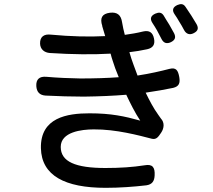

<svg xmlns="http://www.w3.org/2000/svg" viewBox="-20 -852 1020 920"><path d="M791 -734C781 -749 772 -765 764 -778C754 -793 742 -794 725 -787C702 -777 697 -762 711 -741C719 -730 725 -718 732 -707C739 -694 746 -681 753 -667C763 -646 778 -640 799 -650C819 -660 824 -673 814 -693C807 -706 799 -720 791 -734ZM897 -777C887 -792 878 -806 869 -819C859 -834 847 -835 830 -828C808 -818 803 -803 817 -783C825 -772 832 -760 839 -748C847 -735 855 -722 862 -708C872 -689 889 -683 908 -693C928 -703 933 -716 922 -736C914 -749 906 -763 897 -777ZM365 -476C313 -477 258 -479 202 -484C169 -487 152 -472 154 -439C156 -411 170 -396 198 -394C259 -391 322 -389 382 -389C456 -390 525 -393 585 -398C605 -356 626 -313 652 -274C577 -295 512 -309 409 -309C302 -309 173 -289 176 -142C179 -10 292 48 486 48C553 48 621 43 681 36C709 32 720 16 721 -12C723 -50 711 -67 673 -60C616 -51 555 -47 485 -47C342 -47 271 -77 271 -148C271 -220 371 -232 429 -232C536 -233 646 -203 708 -187C730 -182 739 -197 752 -216C767 -238 769 -265 751 -284C747 -289 743 -295 739 -301C715 -334 696 -371 678 -408C727 -415 771 -423 810 -431C838 -438 844 -454 839 -483C833 -515 824 -530 792 -522C750 -511 698 -499 639 -490L619 -544C613 -561 606 -580 600 -602C628 -605 657 -610 685 -616C713 -622 724 -639 718 -667C712 -697 695 -708 665 -701C637 -694 607 -689 578 -685C573 -705 568 -725 565 -745C560 -780 542 -795 507 -791C468 -786 458 -765 470 -728C470 -727 470 -727 470 -726L484 -679C408 -675 320 -677 224 -686C191 -690 171 -676 172 -643C173 -616 192 -600 219 -598C326 -591 427 -590 510 -595C515 -573 524 -550 532 -525L549 -482C495 -478 432 -476 365 -476Z"/></svg>

Font: GenSenRounded2 TW M
Style: Regular
Weight: 500
Version: Version 2.100;PS 2.1;hotconv 16.6.51;makeotf.lib2.5.65220 DE